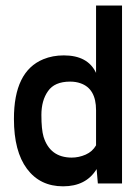

<svg xmlns="http://www.w3.org/2000/svg" viewBox="-20 -652 456 686"><path d="M208 -454.1Q293.9 -454.1 323.2 -391.6V-632.3H416V3.4H329.6L325.2 -47.9Q287.6 13.7 205.3 13.7Q123 13.7 76.4 -48.8Q29.8 -111.3 29.8 -226.6Q29.3 -397 134.8 -440.4Q168 -454.1 208 -454.1ZM323.2 -132.8V-258.3Q323.2 -335.4 267.6 -354.5Q251 -360.4 230.5 -360.4Q174.8 -360.4 151.4 -326.2Q127.9 -293 127.9 -241.2Q127.9 -189.5 135.7 -163.1Q158.7 -89.4 235.8 -88.9Q261.7 -88.9 286.1 -99.6Q310.5 -110.4 323.2 -132.8Z"/></svg>

Font: Keraleeyam
Style: Regular
Weight: 400
Designer: Hussain K. H.
Foundry: Swathanthra Malayalam Computing(SMC) http://smc.org.in
Version: Version 3.0.0+20221109